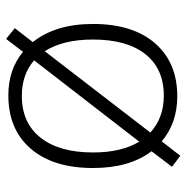

<svg xmlns="http://www.w3.org/2000/svg" viewBox="-11 -580 608 626"><g transform="rotate(90 293.0 -267.0)"><path d="M527.8 -266.1Q527.8 -136.2 464.8 -63.2Q401.9 9.8 291 9.8Q206.5 9.8 148.9 -38.1L106.9 17.1L71.8 -11.2L117.2 -69.8Q58.1 -144.5 58.1 -266.1Q58.1 -396 121.1 -468.5Q184.1 -541 293.9 -541Q381.3 -541 440.9 -490.2L487.8 -550.8L523.9 -523.9L473.1 -457Q527.8 -385.3 527.8 -266.1ZM108.9 -266.1Q108.9 -168.5 147 -108.9L412.1 -453.1Q364.3 -497.1 292 -497.1Q204.1 -497.1 156.5 -436.8Q108.9 -376.5 108.9 -266.1ZM477.1 -266.1Q477.1 -358.9 441.9 -417L176.8 -74.2Q222.7 -34.2 293 -34.2Q380.9 -34.2 429 -95.5Q477.1 -156.7 477.1 -266.1Z"/></g></svg>

Font: JBL Sans
Style: Light
Weight: 300
Version: Version 1.10